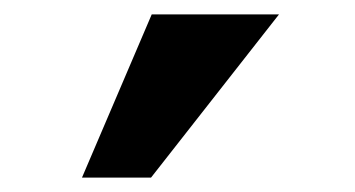

<svg xmlns="http://www.w3.org/2000/svg" viewBox="-20 -844 493 267"><path d="M94 -597H190L368 -824H191Z"/></svg>

Font: Geom SemiBold
Style: Bold
Weight: 600
Version: Version 1.102